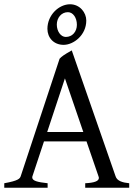

<svg xmlns="http://www.w3.org/2000/svg" viewBox="-20 -879 635 899"><path d="M201 -261 284 -512 370 -261ZM379 0H585V-21C555 -24 528 -31 521 -54L316 -643C280 -623 268 -614 259 -604L77 -54C73 -43 67 -33 0 -21V0H203V-21C157 -26 131 -32 131 -48C131 -50 131 -52 132 -54L186 -217H385L441 -54C442 -51 443 -48 443 -46C443 -31 422 -23 379 -21ZM288 -706C265 -706 246 -732 246 -764C246 -795 267 -822 298 -822C322 -822 340 -796 340 -763C340 -731 319 -706 288 -706ZM308 -859C256 -859 202 -809 202 -744C202 -703 231 -669 278 -669C324 -669 384 -714 384 -783C384 -820 354 -859 308 -859Z"/></svg>

Font: Temporarium
Style: Regular
Weight: 400
Version: Version 1.1